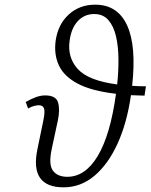

<svg xmlns="http://www.w3.org/2000/svg" viewBox="-20 -791 644 821"><path d="M252 10Q106 10 140 -153L165 -274Q173 -312 168.5 -326.5Q164 -341 146 -341Q138 -341 126 -338Q114 -335 100 -327L90 -355Q111 -367 132 -375Q153 -383 173 -383Q219 -383 228 -353.5Q237 -324 228 -279L201 -153Q187 -87 206.5 -61Q226 -35 268 -35Q345 -35 398.5 -125Q452 -215 476 -390Q372 -402 313 -433Q254 -464 232 -511Q210 -558 218 -617Q228 -687 274 -729Q320 -771 387 -771Q483 -771 523.5 -682.5Q564 -594 545 -424Q573 -422 604 -422L598 -382Q568 -383 540 -384Q523 -265 482.5 -176.5Q442 -88 383.5 -39Q325 10 252 10ZM278 -619Q267 -546 312.5 -496Q358 -446 481 -430Q487 -485 486.5 -539Q486 -593 476 -636Q466 -679 443.5 -705Q421 -731 383 -731Q341 -731 313 -701Q285 -671 278 -619Z"/></svg>

Font: Noto Serif Condensed Light
Style: Italic
Weight: 300
Width: 3
Italic angle: -12°
Designer: Monotype Design Team
Foundry: Monotype Imaging Inc.
Version: Version 2.014; ttfautohint (v1.8.4.7-5d5b)